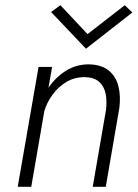

<svg xmlns="http://www.w3.org/2000/svg" viewBox="-20 -717 530 737"><path d="M316 -586 459 -697 488 -669 310 -530 176 -671 212 -697ZM387 -296Q391 -329 385.5 -357Q380 -385 361 -402.5Q342 -420 305 -421Q266 -421 235 -402.5Q204 -384 182 -354Q160 -324 150 -290L100 0H48L128 -460H180L166 -380Q193 -420 232.5 -445Q272 -470 321 -470Q369 -469 397 -446.5Q425 -424 434.5 -386Q444 -348 438 -302L386 0H336Z"/></svg>

Font: Jost* Light
Style: Italic
Weight: 300
Italic angle: -10°
Version: Version 3.7